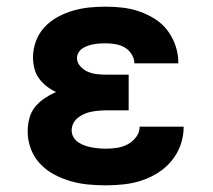

<svg xmlns="http://www.w3.org/2000/svg" viewBox="-20 -548 640 576"><path d="M298 8Q271 8 244.5 5.5Q218 3 192 -4.5Q166 -12 142.5 -24.5Q119 -37 100.5 -56.5Q82 -76 72.5 -101.5Q63 -127 63 -154Q63 -173 68 -192.5Q73 -212 85 -227Q97 -242 113.5 -253Q130 -264 148 -272Q133 -279 119.5 -289.5Q106 -300 96.5 -313.5Q87 -327 83 -343.5Q79 -360 79 -376Q79 -401 88 -425Q97 -449 114 -467Q131 -485 153 -497Q175 -509 199 -516Q223 -523 247.5 -525.5Q272 -528 297 -528Q323 -528 348.5 -525Q374 -522 398.5 -513.5Q423 -505 445 -491Q467 -477 482.5 -456.5Q498 -436 506.5 -411Q515 -386 515 -360Q515 -360 515 -359.5Q515 -359 515 -358H383Q383 -358 383 -358.5Q383 -359 383 -359Q383 -373 374.5 -386Q366 -399 353.5 -406Q341 -413 326.5 -415.5Q312 -418 297 -418Q288 -418 279.5 -417.5Q271 -417 262 -415.5Q253 -414 244.5 -411Q236 -408 228.5 -403.5Q221 -399 216 -391Q211 -383 211 -374Q211 -360 221 -349Q231 -338 244 -332.5Q257 -327 271.5 -325.5Q286 -324 300 -324H366V-217H300Q289 -217 277.5 -216Q266 -215 255 -213Q244 -211 233.5 -206.5Q223 -202 214 -195Q205 -188 200 -178Q195 -168 195 -157Q195 -146 200.5 -136.5Q206 -127 215 -121Q224 -115 234 -111.5Q244 -108 254.5 -106Q265 -104 276 -103Q287 -102 298 -102Q314 -102 331 -104.5Q348 -107 363 -115Q378 -123 388.5 -137Q399 -151 399 -168H531Q531 -168 531 -168Q531 -168 531 -168Q531 -140 522 -114Q513 -88 495.5 -66.5Q478 -45 454.5 -30Q431 -15 405 -6.5Q379 2 352 5Q325 8 298 8Z"/></svg>

Font: Iosevka SS04 XBd Ex
Style: Regular
Weight: 800
Width: 7
Monospace: yes
Designer: Belleve Invis
Foundry: Belleve Invis
Version: Version 19.0.0; ttfautohint (v1.8.4)